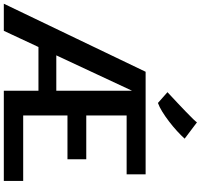

<svg xmlns="http://www.w3.org/2000/svg" viewBox="-85 -1009 1052 1006"><g transform="rotate(90 441.0 -506.0)"><path d="M-42.5 0 314 -743 421 -688 99.5 0ZM413.5 -743 450 -672H330.5L314 -743ZM119.5 -181.5 141 -275H480.5L496 -181.5ZM413.5 0V-743H851.5V-643.5H543V-432H772.5V-333.5H543V-101.5H886V0ZM477.5 -807.5 421 -857.5Q423 -859.5 439.2 -874.5Q455.5 -889.5 478 -910.8Q500.5 -932 523.2 -953.8Q546 -975.5 561.8 -992Q577.5 -1008.5 579 -1012L664.5 -947.5Q648 -929 624.5 -907.5Q601 -886 574.5 -865.8Q548 -845.5 522.8 -830Q497.5 -814.5 477.5 -807.5Z"/></g></svg>

Font: Merriweather Sans Medium
Style: Regular
Weight: 500
Designer: Eben Sorkin
Foundry: Eben Sorkin
Version: Version 2.001